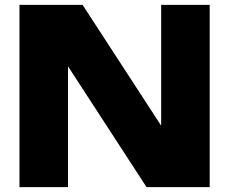

<svg xmlns="http://www.w3.org/2000/svg" viewBox="-20 -770 943 790"><path d="M259.8 0H60.1V-750H319.8L643.1 -252.9V-750H842.8V0H583L259.8 -497.1Z"/></svg>

Font: Mayenne Sans Regular
Style: Regular
Weight: 600
Width: 6
Designer: Jérémy Landes — Studio Triple
Foundry: Jérémy Landes — Studio Triple
Version: Version 1.001;hotconv 1.0.109;makeotfexe 2.5.65596